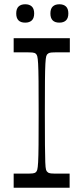

<svg xmlns="http://www.w3.org/2000/svg" viewBox="-20 -879 391 899"><path d="M44 0V-66Q60 -66 71.5 -66Q83 -66 93 -66Q122 -66 132.5 -67Q143 -68 148 -73Q152 -76 154.5 -84.5Q157 -93 158.5 -119.5Q160 -146 160.5 -200.5Q161 -255 161 -350Q161 -445 160.5 -499.5Q160 -554 158.5 -580.5Q157 -607 154.5 -615.5Q152 -624 148 -627Q143 -632 132.5 -633Q122 -634 93 -634Q83 -634 71.5 -634Q60 -634 44 -634V-700H307V-634Q293 -634 280.5 -634Q268 -634 258 -634Q229 -634 219 -633Q209 -632 204 -627Q199 -624 196.5 -615.5Q194 -607 192.5 -580.5Q191 -554 190.5 -499.5Q190 -445 190 -350Q190 -255 190.5 -200.5Q191 -146 192 -119.5Q193 -93 195.5 -84.5Q198 -76 203 -73Q208 -68 218.5 -67Q229 -66 257 -66Q267 -66 279.5 -66Q292 -66 306 -66V0ZM98 -773Q56 -773 56 -816Q56 -838 67 -848.5Q78 -859 98 -859Q118 -859 129 -848.5Q140 -838 140 -816Q140 -794 129 -783.5Q118 -773 98 -773ZM258 -773Q216 -773 216 -816Q216 -838 227 -848.5Q238 -859 258 -859Q278 -859 289 -848.5Q300 -838 300 -816Q300 -794 289 -783.5Q278 -773 258 -773Z"/></svg>

Font: Ojuju ExtraLight
Style: Regular
Weight: 400
Version: Version 1.000